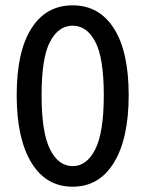

<svg xmlns="http://www.w3.org/2000/svg" viewBox="-20 -687 544 719"><path d="M252 12.2Q152.3 12.2 97.4 -78.1Q42.5 -168.5 42.5 -330.6Q42.5 -493.7 97.4 -580.3Q152.3 -667 252 -667Q351.6 -667 406.7 -580.3Q461.9 -493.7 461.9 -330.6Q461.9 -168.5 406.7 -78.1Q351.6 12.2 252 12.2ZM252 -64.9Q305.2 -64.9 336.9 -128.2Q368.7 -191.4 368.7 -330.6Q368.7 -470.2 336.9 -530.5Q305.2 -590.8 252 -590.8Q198.7 -590.8 167.2 -530.5Q135.7 -470.2 135.7 -330.6Q135.7 -191.4 167.2 -128.2Q198.7 -64.9 252 -64.9Z"/></svg>

Font: Varta Light SemiBold
Style: Regular
Weight: 600
Version: Version 1.004